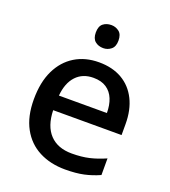

<svg xmlns="http://www.w3.org/2000/svg" viewBox="-137 -845 847 955"><g transform="rotate(20 286.0 -367.0)"><path d="M295 -549Q366 -549 417 -519.5Q468 -490 495.5 -435Q523 -380 523 -305V-247H161Q163 -164 204.5 -120Q246 -76 321 -76Q373 -76 413.5 -85.5Q454 -95 497 -114V-26Q457 -8 415.5 1Q374 10 317 10Q239 10 179 -21Q119 -52 85.5 -113.5Q52 -175 52 -265Q52 -356 82.5 -419Q113 -482 167.5 -515.5Q222 -549 295 -549ZM295 -467Q238 -467 203.5 -430Q169 -393 163 -325H417Q417 -367 404 -399Q391 -431 364 -449Q337 -467 295 -467ZM289 -744Q312 -744 330 -730Q348 -716 348 -683Q348 -651 330 -636.5Q312 -622 289 -622Q263 -622 245.5 -636.5Q228 -651 228 -683Q228 -716 245.5 -730Q263 -744 289 -744Z"/></g></svg>

Font: Noto Sans Thai Medium
Style: Regular
Weight: 500
Designer: Monotype Design Team
Foundry: Monotype Imaging Inc.
Version: Version 2.001